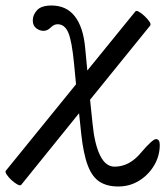

<svg xmlns="http://www.w3.org/2000/svg" viewBox="-76 -447 600 697"><path d="M1 224Q-3 228 -13 222.5Q-23 217 -34 207Q-45 197 -51.5 187Q-58 177 -55 173L200 -141L193 -214Q185 -298 172 -328.5Q159 -359 133 -359Q120 -359 108 -347Q96 -335 82 -335Q68 -335 55.5 -344.5Q43 -354 43 -373Q43 -393 58.5 -410Q74 -427 111 -427Q165 -427 195.5 -388Q226 -349 233 -275L241 -191L415 -405Q418 -410 428 -404.5Q438 -399 449 -388.5Q460 -378 466.5 -368.5Q473 -359 469 -354L251 -85L260 2Q267 75 287 116.5Q307 158 340 158Q394 158 436 107Q478 58 490 58Q504 58 504 79Q504 119 483.5 153.5Q463 188 429 209Q395 230 353 230Q313 230 286 213Q259 196 243 154.5Q227 113 219 40L211 -36Z"/></svg>

Font: Junicode Two Beta Condensed
Style: Italic
Weight: 400
Width: 3
Italic angle: -9°
Version: Version 1.053; ttfautohint (v1.8.4)